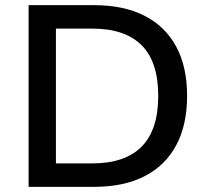

<svg xmlns="http://www.w3.org/2000/svg" viewBox="-20 -725 810 745"><path d="M91 0V-705H345Q460 -705 540.5 -664Q621 -623 663.5 -544.5Q706 -466 706 -353Q706 -240 663.5 -161Q621 -82 540.5 -41Q460 0 345 0ZM197 -91H338Q465 -91 529.5 -156Q594 -221 594 -353Q594 -485 529.5 -549.5Q465 -614 338 -614H197Z"/></svg>

Font: NunitoSans_10ptSemiBold
Style: Regular
Weight: 600
Designer: Vernon Adams
Foundry: Vernon Adams
Version: Version 3.101;gftools[0.9.27]